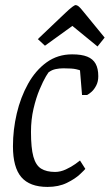

<svg xmlns="http://www.w3.org/2000/svg" viewBox="-20 -727 432 756"><path d="M167 9Q97 9 64 -29.5Q31 -68 31 -151Q31 -216 46 -280Q61 -344 90.5 -397Q120 -450 163.5 -481.5Q207 -513 264 -513Q301 -513 323.5 -504Q346 -495 356.5 -476Q367 -457 367 -427Q367 -406 359 -390.5Q351 -375 341 -366Q331 -357 323 -353H303L295 -450Q294 -451 279.5 -454.5Q265 -458 230 -458Q214 -458 199.5 -455Q185 -452 174 -444Q172 -445 161 -426.5Q150 -408 136 -375Q122 -342 112 -299Q102 -256 102 -208Q102 -144 111.5 -110Q121 -76 142 -63Q163 -50 197 -50Q218 -50 239.5 -60Q261 -70 277 -81.5Q293 -93 295 -95L316 -62Q313 -58 294.5 -40.5Q276 -23 243.5 -7Q211 9 167 9ZM364 -544 265 -625 157 -547 129 -573 233 -672Q254 -692 264 -699.5Q274 -707 278 -707Q283 -707 289.5 -702Q296 -697 311 -678L392 -579Z"/></svg>

Font: Faustina Light
Style: Italic
Weight: 300
Italic angle: -8°
Designer: Alfonso Garcia
Foundry: http://www.omnibus-type.com
Version: Version 1.200